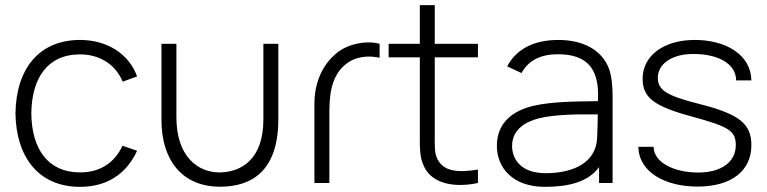

<svg xmlns="http://www.w3.org/2000/svg" viewBox="-20 -710 2976 745"><path d="M290.5 15C393 15 469.5 -33 512 -125L455 -144.5C424.5 -77 366.5 -41 290.5 -41C166 -41 103 -132 101.5 -270C103 -405 163 -499 290.5 -499C366.5 -499 428.5 -460 456 -393L512 -413.5C480.5 -501 395.5 -555 291 -555C130 -555 42.5 -441.5 40 -270C42.5 -102 128.5 15 290.5 15Z M834 14.5C958 14.5 1060 -48 1060 -247.5V-540H1002V-247C1002 -93 918 -42.5 833.5 -41C749 -40 664.5 -101.5 664.5 -255V-540H606.5V-244.5C606.5 -87 688 14.5 834 14.5Z M1200 -307.5V0H1258V-267.5C1258 -333 1262 -409.5 1317.5 -457.5C1359 -493 1410.5 -495 1453 -486V-540C1405.5 -553.5 1329.5 -542.5 1282 -500.5C1239.5 -464.5 1200 -400.5 1200 -307.5Z M1834.5 0V-52C1754 -39 1702 -45.5 1678 -91.5C1665 -116 1667 -142.5 1667 -188.5V-487.5H1834.5V-540H1667V-690H1609V-540H1488V-487.5H1609V-187.5C1609 -137.5 1607.5 -101 1625.5 -63.5C1658.5 6 1748.5 18.5 1834.5 0Z M1948 -452.5 2003.5 -426.5C2030.5 -476 2078.5 -499.5 2144.5 -499.5C2259.5 -499.5 2307.5 -442.5 2300 -317.5C2202 -316.5 2118.5 -315 2050 -299.5C1971.5 -281 1908 -235.5 1908 -144C1908 -59 1969.5 15 2094 15C2184 15 2261 -2.5 2304.5 -61.5V0H2357V-336.5C2357 -375 2353.5 -415.5 2342.5 -444.5C2316 -514 2245.5 -555 2146.5 -555C2051 -555 1983 -519 1948 -452.5ZM1967 -143.5C1967 -209.5 2022 -238 2069.5 -250.5C2136.5 -267.5 2232.5 -266.5 2299.5 -266C2299 -237.5 2298.5 -201 2297 -178C2295 -80.5 2207 -38 2097 -38C2000 -38 1967 -94 1967 -143.5Z M2686.5 14C2816.5 14 2895.5 -46 2895.5 -146.5C2895.5 -229.5 2849.5 -267 2694 -306.5C2566.5 -338.5 2532.5 -360.5 2532.5 -408C2532.5 -464 2590.5 -502 2674 -500.5C2762.5 -500 2835.5 -465.5 2836.5 -398H2895.5C2893.5 -498.5 2796 -555 2676 -555C2555.5 -555 2473.5 -494 2473.5 -405C2473.5 -331 2517 -297.5 2667.5 -257C2809.5 -218.5 2835 -201.5 2835 -147C2835 -81 2778.5 -40.5 2689 -40.5C2599 -40.5 2517 -77.5 2516 -140.5H2457C2458.5 -41.5 2562 14 2686.5 14Z"/></svg>

Font: Eudonet Light
Style: Regular
Weight: 300
Designer: Mikhail Sharanda
Foundry: Mikhail Sharanda
Version: Version 4.503;Glyphs 3.1.2 (3151)